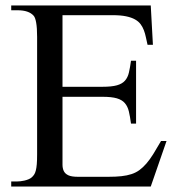

<svg xmlns="http://www.w3.org/2000/svg" viewBox="-20 -682 651 702"><path d="M531.2 0H21V-18.6H43.9Q48.3 -18.6 54.9 -19.3Q61.5 -20 69.1 -21.7Q76.7 -23.4 84 -26.4Q91.3 -29.3 96.2 -33.7Q101.1 -38.1 104.7 -43.5Q108.4 -48.8 110.8 -58.1Q113.3 -67.4 114.5 -81.5Q115.7 -95.7 115.7 -117.7V-547.4Q115.7 -579.6 112.3 -598.9Q108.9 -618.2 103 -624.5Q85.4 -644.5 43.9 -644.5H21V-662.1H531.2L539.1 -518.1H519.5Q516.1 -532.2 513.4 -545.7Q510.7 -559.1 506.1 -571.3Q501.5 -583.5 494.1 -593.5Q486.8 -603.5 473.9 -610.8Q460.9 -618.2 441.2 -622.3Q421.4 -626.5 392.1 -626.5H208.5V-364.7H354.5Q388.2 -364.7 407.5 -370.1Q426.8 -375.5 437 -387.2Q447.3 -398.9 451.4 -417Q455.6 -435.1 459 -460H477.5V-230H459Q455.6 -255.9 451.2 -274.4Q446.8 -293 436.5 -304.9Q426.3 -316.9 407.2 -322.5Q388.2 -328.1 354.5 -328.1H208.5V-80.1Q208.5 -66.9 213.1 -56.9Q217.8 -46.9 229.5 -41.3Q241.2 -35.6 264.6 -35.6H376.5Q403.3 -35.6 423.8 -37.8Q444.3 -40 460.7 -45.4Q477.1 -50.8 490 -60.3Q502.9 -69.8 515.4 -84.2Q527.8 -98.6 540.5 -118.9Q553.2 -139.2 568.8 -166.5H588.9Z"/></svg>

Font: Goda
Style: Regular
Weight: 400
Version: 1.0.5